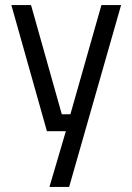

<svg xmlns="http://www.w3.org/2000/svg" viewBox="-20 -520 524 761"><path d="M176 221 241 0H166L25 -500H103L225 -67H259L382 -500H460L254 221Z"/></svg>

Font: Cairo
Style: Regular
Weight: 400
Designer: Mohamed Gaber, Accademia di Belle Arti di Urbino
Foundry: Kief Type Foundry, Accademia di Belle Arti di Urbino
Version: Version 3.120